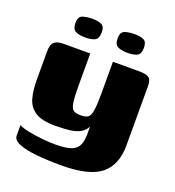

<svg xmlns="http://www.w3.org/2000/svg" viewBox="-122 -643 774 851"><g transform="rotate(20 265.0 -218.0)"><path d="M261 111Q199 111 146.5 106Q94 101 62.5 88.5Q31 76 31 55V5Q47 14 77.5 20Q108 26 142 29.5Q176 33 204 33Q252 33 278 24Q304 15 313.5 -6Q323 -27 323 -61V-94Q312 -74 294 -63.5Q276 -53 247.5 -49Q219 -45 175 -45Q112 -45 81 -65.5Q50 -86 40 -123Q30 -160 30 -209V-343Q30 -358 33.5 -370.5Q37 -383 49.5 -391Q62 -399 90 -399H213Q213 -373 213 -355.5Q213 -338 213 -324Q213 -310 213 -292.5Q213 -275 213 -249Q213 -192 217.5 -166Q222 -140 233.5 -133.5Q245 -127 267 -127Q289 -127 300 -134.5Q311 -142 315.5 -167Q320 -192 320 -246V-399H447Q474 -399 488.5 -390.5Q503 -382 503 -351V-70Q503 21 448 66Q393 111 261 111ZM367 -458Q339 -458 321.5 -466Q304 -474 304 -504Q304 -534 323 -540.5Q342 -547 369 -547Q396 -547 412 -539.5Q428 -532 428 -504Q428 -474 411.5 -466Q395 -458 367 -458ZM168 -458Q140 -458 122.5 -466Q105 -474 105 -505Q105 -534 124 -540.5Q143 -547 170 -547Q197 -547 213 -539.5Q229 -532 229 -505Q229 -474 212 -466Q195 -458 168 -458Z"/></g></svg>

Font: Genos ExtraBold
Style: Regular
Weight: 800
Designer: Robert E. Leuschke
Foundry: Robert E. Leuschke
Version: Version 1.010